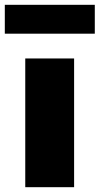

<svg xmlns="http://www.w3.org/2000/svg" viewBox="-45 -778 414 798"><path d="M60 0V-535H263V0ZM-25 -638V-758H349V-638Z"/></svg>

Font: Lexend Black
Style: Regular
Weight: 900
Designer: Bonnie Shaver-Troup, Thomas Jockin
Foundry: Lexend
Version: Version 1.007; ttfautohint (v1.8.3)